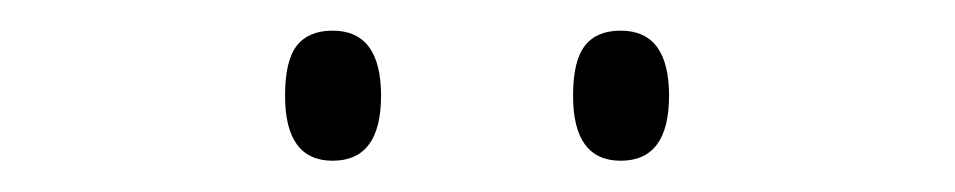

<svg xmlns="http://www.w3.org/2000/svg" viewBox="-20 -740 617 124"><path d="M164.1 -678.2Q164.1 -700.7 171.6 -710.4Q179.2 -720.2 194.8 -720.2Q226.1 -720.2 226.1 -678.2Q226.1 -636.2 194.8 -636.2Q164.1 -636.2 164.1 -678.2ZM350.1 -678.2Q350.1 -700.7 357.7 -710.4Q365.2 -720.2 380.9 -720.2Q412.1 -720.2 412.1 -678.2Q412.1 -636.2 380.9 -636.2Q350.1 -636.2 350.1 -678.2Z"/></svg>

Font: Zoram GWeb Light
Style: Regular
Weight: 300
Foundry: Ascender Corporation
Version: Version 1.000